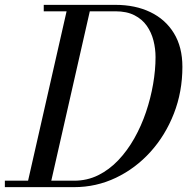

<svg xmlns="http://www.w3.org/2000/svg" viewBox="-55 -770 770 790"><path d="M-35 0V-26.5H250Q303.5 -26.5 349 -49Q394.5 -71.5 431.8 -110.8Q469 -150 497.8 -201Q526.5 -252 545.8 -309Q565 -366 575 -424Q585 -482 585 -535Q585 -569.5 576.5 -603Q568 -636.5 549 -663.8Q530 -691 498.2 -707.2Q466.5 -723.5 420 -723.5H125V-750H420Q501.5 -750 563.5 -720.2Q625.5 -690.5 660.5 -633.5Q695.5 -576.5 695.5 -495Q695.5 -392.5 660.5 -302.8Q625.5 -213 564 -145Q502.5 -77 421.8 -38.5Q341 0 250 0ZM54.5 0 225 -750H320.5L150 0Z"/></svg>

Font: Bodoni Moda 9pt
Style: Italic
Weight: 400
Italic angle: -13°
Designer: Owen Earl
Foundry: indestructible type
Version: Version 2.005